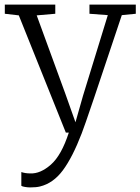

<svg xmlns="http://www.w3.org/2000/svg" viewBox="-20 -566 612 837"><path d="M112 190Q156 192 202 151.5Q248 111 280 12H267L62 -499L1 -506V-546H221V-506L140 -499L265 -157L309 -33L342 -149L450 -500L370 -506V-546H572V-506L511 -500Q356 -34 336 16Q296 120 254 176.5Q212 233 154 247Q138 251 112 251Q101 251 89 249Q77 247 73 244V184Q90 190 112 190Z"/></svg>

Font: Martel UltraLight
Style: Regular
Weight: 250
Designer: Dan Reynolds
Foundry: Dan Reynolds
Version: Version 1.001; ttfautohint (v1.1) -l 5 -r 5 -G 72 -x 0 -D la